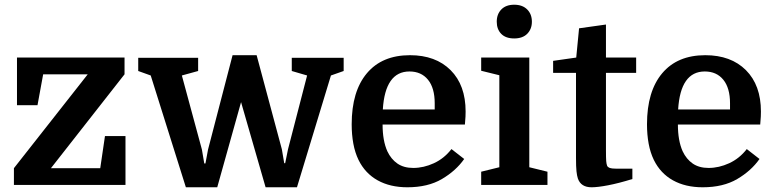

<svg xmlns="http://www.w3.org/2000/svg" viewBox="-20 -784 3281 814"><path d="M405 -71 425 -207H512V0H39V-71L352 -469H163L139 -338H52V-540H508V-469L196 -71Z M751 -464 836 -150 846 -91H851L862 -150L966 -550H1068L1175 -151L1185 -92H1189L1201 -151L1282 -464L1217 -483V-539H1437V-483L1383 -464L1239 10H1106L1002 -351L901 10H768L619 -464L566 -483V-539H820V-483Z M1951 -256H1602Q1602 -188 1622 -143Q1638 -109 1665 -90.5Q1692 -72 1732 -72Q1776 -72 1819.5 -92Q1863 -112 1894 -152L1948 -110Q1913 -60 1853.5 -25Q1794 10 1707 10Q1634 10 1581 -19.5Q1528 -49 1500 -106Q1485 -137 1478 -175Q1471 -213 1471 -257Q1471 -397 1535.5 -473.5Q1600 -550 1718 -550Q1827 -550 1890.5 -486.5Q1954 -423 1954 -311Q1954 -300 1953.5 -289.5Q1953 -279 1951 -256ZM1716 -481Q1613 -481 1603 -320H1823V-346Q1823 -411 1794.5 -446Q1766 -481 1716 -481Z M2097 -465 2020 -484V-540H2224V-75L2301 -56V0H2020V-56L2097 -75ZM2086 -692Q2086 -724 2105.5 -744Q2125 -764 2160 -764Q2195 -764 2215 -744Q2235 -724 2235 -692Q2235 -661 2215.5 -641Q2196 -621 2160 -621Q2124 -621 2105 -640.5Q2086 -660 2086 -692Z M2325 -475V-526L2423 -540L2435 -664L2549 -680V-540H2677V-475H2549V-148Q2549 -114 2550 -101.5Q2551 -89 2554 -81Q2557 -75 2565 -72Q2573 -69 2591 -69H2661V-25Q2602.7 -7 2558.3 1.5Q2514 10 2488 10Q2443 10 2430 -27Q2426 -39 2424 -58Q2422 -77 2422 -114V-475Z M3203 -256H2854Q2854 -188 2874 -143Q2890 -109 2917 -90.5Q2944 -72 2984 -72Q3028 -72 3071.5 -92Q3115 -112 3146 -152L3200 -110Q3165 -60 3105.5 -25Q3046 10 2959 10Q2886 10 2833 -19.5Q2780 -49 2752 -106Q2737 -137 2730 -175Q2723 -213 2723 -257Q2723 -397 2787.5 -473.5Q2852 -550 2970 -550Q3079 -550 3142.5 -486.5Q3206 -423 3206 -311Q3206 -300 3205.5 -289.5Q3205 -279 3203 -256ZM2968 -481Q2865 -481 2855 -320H3075V-346Q3075 -411 3046.5 -446Q3018 -481 2968 -481Z"/></svg>

Font: Domine
Style: Regular
Weight: 400
Designer: Pablo Impallari, Rodrigo Fuenzalida, Brenda Gallo
Foundry: Pablo Impallari, Rodrigo Fuenzalida, Brenda Gallo
Version: Version 2.000;September 19, 2022;FontCreator 14.0.0.2877 64-